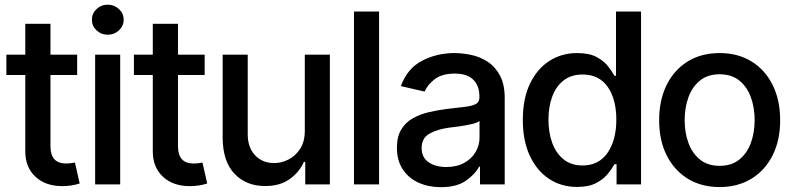

<svg xmlns="http://www.w3.org/2000/svg" viewBox="-20 -776 3329 808"><path d="M304.7 -545.9V-460.4H192.4V-160.2Q192.4 -87.9 258.3 -87.9Q275.4 -87.9 295.4 -91.8L315.4 -3.9Q281.2 7.3 242.2 7.3Q171.4 7.3 128.9 -32.5Q86.4 -72.3 86.4 -138.7V-460.4H6.8V-545.9H86.4V-675.8H192.4V-545.9Z M380.4 0V-545.9H485.8V0ZM433.6 -629.9Q405.8 -629.9 386.2 -648.4Q366.7 -667 366.7 -692.9Q366.7 -719.2 386.2 -737.8Q405.8 -756.3 433.6 -756.3Q460.9 -756.3 480.7 -737.8Q500.5 -719.2 500.5 -692.9Q500.5 -667 480.7 -648.4Q460.9 -629.9 433.6 -629.9Z M841.3 -545.9V-460.4H729V-160.2Q729 -87.9 794.9 -87.9Q812 -87.9 832 -91.8L852.1 -3.9Q817.9 7.3 778.8 7.3Q708 7.3 665.5 -32.5Q623 -72.3 623 -138.7V-460.4H543.5V-545.9H623V-675.8H729V-545.9Z M1262.7 -225.6V-545.9H1368.2V0H1264.6V-94.7H1258.8Q1239.7 -51.3 1198.5 -22Q1157.2 7.3 1095.7 6.8Q1016.6 7.3 966.8 -44.9Q917 -97.2 917 -198.7V-545.9H1022.5V-210.9Q1022.5 -155.3 1053.7 -122.3Q1085 -89.4 1134.3 -89.8Q1164.1 -89.8 1193.6 -104.5Q1223.1 -119.1 1242.9 -149.4Q1262.7 -179.7 1262.7 -225.6Z M1575.2 -727.5V0H1469.7V-727.5Z M1835 11.7Q1783.2 11.7 1741.2 -7.3Q1699.2 -26.4 1674.8 -63.5Q1650.4 -100.6 1650.4 -154.3Q1650.4 -200.7 1668.2 -230.5Q1686 -260.3 1716.3 -277.6Q1746.6 -294.9 1783.9 -303.7Q1821.3 -312.5 1859.9 -317.4Q1908.7 -322.8 1939.2 -326.7Q1969.7 -330.6 1983.6 -338.9Q1997.6 -347.2 1997.6 -366.7V-369.1Q1997.6 -415.5 1971.4 -440.9Q1945.3 -466.3 1894 -466.3Q1840.3 -466.3 1809.6 -442.9Q1778.8 -419.4 1767.1 -390.6L1667 -413.6Q1693.8 -487.8 1756.1 -520.3Q1818.4 -552.7 1892.1 -552.7Q1924.8 -552.7 1961.7 -545.2Q1998.5 -537.6 2030.8 -517.1Q2063 -496.6 2083.5 -459.2Q2104 -421.9 2104 -362.3V0H2000V-74.7H1996.1Q1981 -44.4 1941.9 -16.4Q1902.8 11.7 1835 11.7ZM1857.9 -73.2Q1902.3 -73.2 1933.6 -90.6Q1964.8 -107.9 1981.4 -136.2Q1998 -164.6 1998 -196.3V-267.1Q1990.2 -259.8 1965.3 -253.9Q1940.4 -248 1912.1 -244.1Q1883.8 -240.2 1866.7 -238.3Q1820.8 -231.9 1787.6 -213.6Q1754.4 -195.3 1754.4 -152.8Q1754.4 -113.3 1783.7 -93.3Q1813 -73.2 1857.9 -73.2Z M2408.7 10.7Q2342.3 10.7 2290.8 -23.2Q2239.3 -57.1 2209.7 -120.4Q2180.2 -183.6 2180.2 -271.5Q2180.2 -360.4 2210 -423.1Q2239.7 -485.8 2291.5 -519.3Q2343.3 -552.7 2408.7 -552.7Q2460 -552.7 2491 -535.9Q2522 -519 2539.3 -496.6Q2556.6 -474.1 2565.9 -457H2572.3V-727.5H2677.7V0H2574.7V-85H2565.9Q2556.6 -67.9 2538.6 -45.2Q2520.5 -22.5 2489.3 -5.9Q2458 10.7 2408.7 10.7ZM2431.6 -79.6Q2500 -79.6 2536.9 -133.1Q2573.7 -186.5 2573.7 -272.5Q2573.7 -358.4 2537.4 -410.4Q2501 -462.4 2431.6 -462.4Q2383.8 -462.4 2351.8 -437.5Q2319.8 -412.6 2304 -369.6Q2288.1 -326.7 2288.1 -272.5Q2288.1 -217.8 2304.2 -174.1Q2320.3 -130.4 2352.3 -105Q2384.3 -79.6 2431.6 -79.6Z M3008.3 11.2Q2931.6 11.2 2874.5 -23.9Q2817.4 -59.1 2785.6 -122.3Q2753.9 -185.5 2753.9 -270Q2753.9 -355 2785.6 -418.7Q2817.4 -482.4 2874.5 -517.6Q2931.6 -552.7 3008.3 -552.7Q3085 -552.7 3142.3 -517.6Q3199.7 -482.4 3231.4 -418.7Q3263.2 -355 3263.2 -270Q3263.2 -185.5 3231.4 -122.3Q3199.7 -59.1 3142.3 -23.9Q3085 11.2 3008.3 11.2ZM3008.3 -78.1Q3058.6 -78.1 3091.3 -104.5Q3124 -130.9 3139.9 -174.6Q3155.8 -218.3 3155.8 -270Q3155.8 -322.8 3139.9 -366.7Q3124 -410.6 3091.3 -437Q3058.6 -463.4 3008.3 -463.4Q2958.5 -463.4 2925.8 -437Q2893.1 -410.6 2877.2 -366.7Q2861.3 -322.8 2861.3 -270Q2861.3 -218.3 2877.2 -174.6Q2893.1 -130.9 2925.8 -104.5Q2958.5 -78.1 3008.3 -78.1Z"/></svg>

Font: Inter Tight Medium
Style: Regular
Weight: 500
Designer: Rasmus Andersson
Foundry: rsms
Version: Version 3.004; ttfautohint (v1.8.4.7-5d5b)